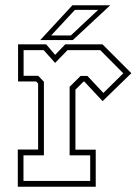

<svg xmlns="http://www.w3.org/2000/svg" viewBox="-20 -708 523 728"><path d="M47.5 0V-141H124.5V-391.5L117 -399H48.5V-540H155L189 -500L227.5 -540H368.5L478 -430.5L369 -324.5L300 -398.5H296.5L266 -368V-140.5H343V0ZM69 -22H322V-119H244V-379L285.5 -420H311.5L372 -355.5L447.5 -430L360 -518H236L189 -469.5L145.5 -518H69.5V-420.5H125L146.5 -398V-119H69ZM132.5 -556 254.5 -688H398L256 -556ZM174 -573.5H248.5L352 -670.5H264Z"/></svg>

Font: Tourney Condensed ExtraLight
Style: Regular
Weight: 200
Width: 3
Designer: Tyler Finck
Foundry: Etcetera Type Co
Version: Version 1.010; ttfautohint (v1.8.3)